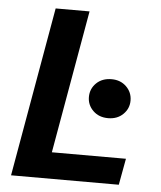

<svg xmlns="http://www.w3.org/2000/svg" viewBox="-51 -745 663 790"><g transform="rotate(5 280.5 -350.0)"><path d="M24 0 147 -700H287L183 -109H489L469 0ZM401 -269Q363 -269 339 -292.5Q315 -316 315 -349Q315 -383 339 -406.5Q363 -430 402 -430Q439 -430 463 -406.5Q487 -383 487 -349Q487 -316 463 -292.5Q439 -269 401 -269Z"/></g></svg>

Font: DM Sans 18pt ExtraBold
Style: Italic
Weight: 800
Italic angle: -10°
Designer: Colophon Foundry, Jonny Pinhorn
Foundry: Colophon Foundry
Version: Version 4.004;gftools[0.9.30]